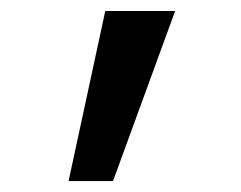

<svg xmlns="http://www.w3.org/2000/svg" viewBox="-20 -833 439 350"><path d="M299.3 -813 186 -502.9H105L171.9 -813Z"/></svg>

Font: Arimo SemiBold
Style: Regular
Weight: 600
Designer: Steve Matteson
Foundry: Monotype Imaging Inc.
Version: Version 1.33